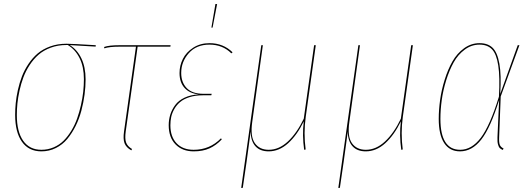

<svg xmlns="http://www.w3.org/2000/svg" viewBox="-20 -742 2625 953"><path d="M185.5 9.3Q122.6 9.3 88.9 -38.3Q55.2 -85.9 55.2 -171.4Q55.2 -200.2 58.1 -230.2Q61 -260.3 68.8 -295.7Q76.7 -331.1 88.9 -362.8Q101.1 -394.5 121.3 -424.8Q141.6 -455.1 167.2 -476.8Q192.9 -498.5 229.5 -511.7Q266.1 -524.9 309.6 -524.9Q338.4 -524.9 455.6 -517.6L454.6 -510.7L326.2 -518.1Q362.8 -496.1 383.8 -452.6Q404.8 -409.2 404.8 -348.6Q404.8 -311.5 399.7 -272.5Q394.5 -233.4 383.8 -192.6Q373 -151.9 355.2 -116.2Q337.4 -80.6 314 -52.2Q290.5 -23.9 257.3 -7.3Q224.1 9.3 185.5 9.3ZM185.5 1.5Q217.8 1.5 246.3 -10.7Q274.9 -22.9 295.9 -43.9Q316.9 -64.9 334.2 -93.5Q351.6 -122.1 362.8 -153.8Q374 -185.5 381.8 -220Q389.6 -254.4 393.1 -286.6Q396.5 -318.8 396.5 -349.1Q396.5 -410.2 375.2 -453.1Q354 -496.1 316.4 -518.6H310.1Q267.6 -518.6 231.9 -505.4Q196.3 -492.2 171.6 -470.7Q147 -449.2 127.4 -419.4Q107.9 -389.6 96.2 -358.4Q84.5 -327.1 76.9 -292.5Q69.3 -257.8 66.4 -228.5Q63.5 -199.2 63.5 -170.9Q63.5 -88.4 95 -43.5Q126.5 1.5 185.5 1.5Z M663.1 -510.3 604 -89.4Q599.1 -54.2 605.7 -35.2Q612.3 -16.1 635.3 -2.4L631.8 4.4Q606 -10.3 598.1 -31.2Q590.3 -52.2 595.7 -89.8L654.8 -510.3H572.3Q522.5 -510.3 498 -502L496.6 -508.8Q520.5 -517.6 573.2 -517.6H826.7L825.7 -510.3Z M1049.3 -722.2 1057.6 -721.7 1035.2 -605H1029.3ZM941.4 9.3Q884.8 9.3 851.1 -25.4Q817.4 -60.1 817.4 -120.6Q817.4 -147.9 825.2 -173.1Q833 -198.2 849.6 -220.7Q866.2 -243.2 896.2 -257.3Q926.3 -271.5 966.3 -273.4Q920.4 -278.3 895.8 -305.9Q871.1 -333.5 871.1 -379.4Q871.1 -416.5 887.7 -449.7Q904.3 -482.9 939.2 -505.4Q974.1 -527.8 1020 -527.8Q1087.9 -527.8 1134.3 -482.4L1128.4 -477.1Q1085 -520.5 1019.5 -520.5Q954.6 -520.5 917 -478Q879.4 -435.5 879.4 -379.9Q879.4 -333.5 906.7 -304.9Q934.1 -276.4 989.7 -276.4H1030.8L1028.8 -269H986.8Q949.7 -269 920.7 -259.8Q891.6 -250.5 874.3 -235.8Q856.9 -221.2 845.5 -201.2Q834 -181.2 829.8 -161.4Q825.7 -141.6 825.7 -120.1Q825.7 -63.5 856.4 -31Q887.2 1.5 941.4 1.5Q1021.5 1.5 1077.1 -55.7L1080.6 -49.8Q1052.7 -20.5 1019.8 -5.6Q986.8 9.3 941.4 9.3Z M1497.6 -162.6Q1486.3 -81.1 1497.1 0L1489.7 1.5Q1479.5 -70.3 1487.8 -139.6Q1454.6 -71.3 1410.2 -31Q1365.7 9.3 1313.5 9.3Q1271 9.3 1248 -15.9Q1225.1 -41 1224.1 -88.9Q1221.7 -71.8 1214.8 -19.3Q1208 33.2 1204.1 59.6L1185.1 190.4L1177.2 190.9L1276.9 -517.6H1284.7L1231.9 -136.2Q1221.7 -64.5 1244.9 -31.5Q1268.1 1.5 1314 1.5Q1364.7 1.5 1409.2 -40Q1453.6 -81.5 1487.8 -152.8L1539.1 -517.6H1547.4Z M1979.5 -162.6Q1968.3 -81.1 1979 0L1971.7 1.5Q1961.4 -70.3 1969.7 -139.6Q1936.5 -71.3 1892.1 -31Q1847.7 9.3 1795.4 9.3Q1752.9 9.3 1730 -15.9Q1707 -41 1706.1 -88.9Q1703.6 -71.8 1696.8 -19.3Q1689.9 33.2 1686 59.6L1667 190.4L1659.2 190.9L1758.8 -517.6H1766.6L1713.9 -136.2Q1703.6 -64.5 1726.8 -31.5Q1750 1.5 1795.9 1.5Q1846.7 1.5 1891.1 -40Q1935.5 -81.5 1969.7 -152.8L2021 -517.6H2029.3Z M2360.4 -527.8Q2401.4 -527.8 2425 -504.9Q2448.7 -481.9 2458.7 -426Q2468.8 -370.1 2462.9 -275.9L2549.8 -517.6H2558.1L2465.3 -263.2L2457.5 -62.5Q2456.1 -33.2 2461.2 -22.2Q2466.3 -11.2 2479.5 -4.9L2475.6 2.4Q2465.3 -2.4 2460.4 -7.1Q2455.6 -11.7 2451.9 -24.9Q2448.2 -38.1 2449.2 -60.5L2457.5 -246.1Q2414.6 -107.4 2368.7 -49.1Q2322.8 9.3 2263.2 9.3Q2211.9 9.3 2184.8 -31.7Q2157.7 -72.8 2157.7 -151.9Q2157.7 -197.3 2164.6 -246.6Q2171.4 -295.9 2187.3 -346.7Q2203.1 -397.5 2225.8 -437.3Q2248.5 -477.1 2283.4 -502.4Q2318.4 -527.8 2360.4 -527.8ZM2166 -151.9Q2166 1.5 2264.2 1.5Q2321.3 1.5 2366.7 -58.3Q2412.1 -118.2 2456.5 -262.2Q2461.9 -359.9 2453.1 -417Q2444.3 -474.1 2421.9 -497.3Q2399.4 -520.5 2359.9 -520.5Q2320.3 -520.5 2286.9 -495.8Q2253.4 -471.2 2231.7 -432.1Q2210 -393.1 2194.6 -343.3Q2179.2 -293.5 2172.6 -245.1Q2166 -196.8 2166 -151.9Z"/></svg>

Font: Fira Sans Compressed Eight
Style: Italic
Weight: 100
Width: 3
Italic angle: -8°
Designer: Carrois Corporate & Edenspiekermann AG
Foundry: Carrois Corporate GbR & Edenspiekermann AG
Version: Version 4.203;PS 004.203;hotconv 1.0.88;makeotf.lib2.5.64775